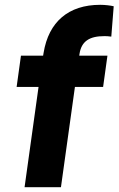

<svg xmlns="http://www.w3.org/2000/svg" viewBox="-20 -777 492 797"><path d="M82 0H233L291 -416H408L426 -546H309L310 -553C318 -607 353 -627 413 -627C420 -627 429 -627 442 -625L452 -751C439 -754 417 -757 396 -757C264 -757 182 -686 161 -558L159 -546H67L49 -416H140Z"/></svg>

Font: Mluvka ExtraBold
Style: Italic
Weight: 800
Italic angle: -8°
Designer: Modified by Jiří Krblich, Original typeface by Gumpita Rahayu
Foundry: Gumpita Rahayu & Jiří Krblich
Version: Version 2.000;Glyphs 3.1.1 (3134)